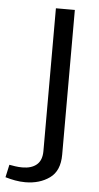

<svg xmlns="http://www.w3.org/2000/svg" viewBox="-125 -539 412 803"><g transform="rotate(5 81.0 -137.0)"><path d="M-71.8 216.8 -60.1 163.6Q-50.3 165.5 -35.2 167.7Q-20 169.9 -5.4 169.9Q33.2 169.9 54.9 151.4Q76.7 132.8 76.7 94.2V-505.4H156.2V102.5Q156.2 170.4 114.3 200.4Q72.3 230.5 12.2 230.5Q-9.3 230.5 -30.8 226.6Q-52.2 222.7 -71.8 216.8Z"/></g></svg>

Font: Estedad-FD Regular
Style: FD-Regular
Weight: 400
Designer: Amin Abedi
Version: Version 7.3